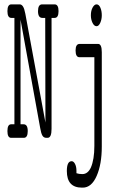

<svg xmlns="http://www.w3.org/2000/svg" viewBox="-20 -631 565 879"><path d="M31 -62H46V-549H32Q14 -549 14 -580Q14 -611 32 -611H70Q88 -611 95 -572Q96 -569 96 -568L188 -70L187 -549H174Q154 -549 154 -580Q154 -611 173 -611H230Q248 -611 248 -580Q248 -549 230 -549H216V-41Q216 0 198 0H192Q180 0 174 -10.5Q168 -21 164 -45L74 -541V-62H88Q107 -62 107 -31Q107 0 89 0H31Q14 0 14 -31Q14 -62 31 -62ZM286 152Q286 107 308 107Q317 107 323.5 119.5Q330 132 330 151V162Q341 166 357 166Q382 166 396 136Q412 99 412 37V-369H344Q326 -369 326 -400Q326 -430 345 -430H429Q446 -430 446 -392V40Q446 121 422.5 174.5Q399 228 359 228H355Q286 228 286 152ZM396 -561Q396 -582 404 -596.5Q412 -611 422 -611Q433 -611 439.5 -596Q446 -581 446 -561Q446 -542 439 -526.5Q432 -511 422 -511Q411 -511 403.5 -526.5Q396 -542 396 -561Z"/></svg>

Font: CMU Typewriter Text
Style: Regular
Weight: 500
Monospace: yes
Version: Version 0.7.0